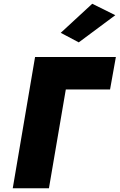

<svg xmlns="http://www.w3.org/2000/svg" viewBox="-20 -1004 638 1024"><path d="M595 -923 400 -778 304 -829 472 -984ZM167 -700H598L567 -527H331L241 0H48Z"/></svg>

Font: Jost* Heavy
Style: Italic
Weight: 800
Italic angle: -10°
Version: Version 3.7